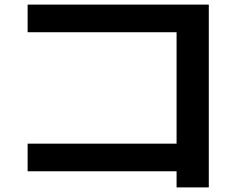

<svg xmlns="http://www.w3.org/2000/svg" viewBox="-20 -757 1040 834"><path d="M747 57V-13H100V-133H747V-617H100V-737H887V57Z"/></svg>

Font: M PLUS 1 Code
Style: Bold
Weight: 700
Designer: Coji Morishita
Foundry: UNDERFOREST DESIGN
Version: Version 1.002